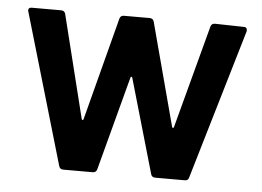

<svg xmlns="http://www.w3.org/2000/svg" viewBox="-43 -566 846 620"><g transform="rotate(5 380.5 -256.0)"><path d="M278 0C285 0 290 -3 292 -10L373 -315C374 -319 378 -319 379 -315L467 -10C469 -3 474 0 481 0H577C584 0 588 -3 590 -10L734 -497V-500C734 -505 732 -510 724 -510L630 -512C623 -512 618 -509 616 -502L527 -168C526 -164 522 -164 521 -168L432 -502C430 -509 425 -512 418 -512H335C328 -512 323 -509 321 -502L234 -168C233 -164 229 -164 228 -168L145 -502C143 -509 138 -512 131 -512H36C29 -512 25 -509 25 -502L169 -10C171 -3 176 0 183 0Z"/></g></svg>

Font: Barlow SemiBold Numbers
Style: Regular
Weight: 600
Designer: Jeremy Tribby
Foundry: Tribby Type
Version: Version 1.408